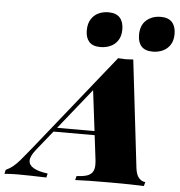

<svg xmlns="http://www.w3.org/2000/svg" viewBox="-153 -890 886 944"><g transform="rotate(5 290.5 -418.0)"><path d="M0 0ZM344.2 -835.9Q382.8 -835.9 401.1 -815.2Q419.4 -794.4 419.4 -757.8Q419.4 -725.1 405.3 -703.6Q391.1 -682.1 368.4 -672.1Q345.7 -662.1 319.3 -662.1Q281.2 -662.1 263.4 -682.1Q245.6 -702.1 245.6 -737.8Q245.6 -771 259.3 -793Q272.9 -814.9 295.2 -825.4Q317.4 -835.9 344.2 -835.9ZM602.5 -835.9Q640.6 -835.9 658.9 -815.2Q677.2 -794.4 677.2 -757.8Q677.2 -725.1 663.1 -703.6Q648.9 -682.1 626.2 -672.1Q603.5 -662.1 577.6 -662.1Q539.6 -662.1 521.5 -682.1Q503.4 -702.1 503.4 -737.8Q503.4 -786.6 532 -811.3Q560.5 -835.9 602.5 -835.9ZM597.2 -20 591.8 0Q534.2 -2.9 422.9 -2.9Q307.1 -2.9 252.9 0L257.8 -20Q288.6 -21.5 307.1 -27.1Q325.7 -32.7 335.4 -46.1Q345.2 -59.6 345.2 -84.5Q345.2 -97.2 344.2 -104L329.1 -228H126L47.9 -130.9Q21.5 -98.1 21.5 -75.7Q21.5 -32.2 115.2 -20L110.8 0Q22 -2.9 -30.8 -2.9Q-64.9 -2.9 -96.2 0L-91.8 -20Q-72.8 -28.8 -57.1 -41.3Q-41.5 -53.7 -22.7 -75.4Q-3.9 -97.2 29.8 -139.2L411.1 -615.2Q436.5 -613.3 448.7 -613.3Q461.4 -613.3 485.8 -615.2L547.9 -84Q552.2 -50.8 565.9 -35.9Q579.6 -21 597.2 -20ZM302.2 -447.8 142.1 -248H326.7Z"/></g></svg>

Font: TypoPRO Playfair Display SC
Style: Italic
Weight: 900
Italic angle: -14°
Designer: Claus Eggers Sørensen
Foundry: Claus Eggers Sørensen
Version: Version 1.004;PS 001.004;hotconv 1.0.70;makeotf.lib2.5.58329